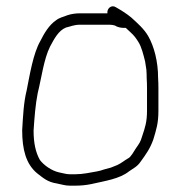

<svg xmlns="http://www.w3.org/2000/svg" viewBox="-20 -632 569 606"><path d="M377 -544C381.7 -539.3 386.7 -534.7 392 -530C403.8 -519.4 408.8 -512 416.5 -500C426.8 -484 432.5 -459.9 438 -438L442 -412C442.7 -403.3 443 -394.3 443 -385C443.7 -375 444 -364.7 444 -354V-283C444 -247.1 438 -230 429 -203C423.4 -183.5 419 -178.3 409 -164C403.6 -156.3 393.4 -135.8 384 -132C372.9 -125.8 362.8 -116.7 350 -111L330 -103L308 -97C300.7 -94.3 293.3 -92.3 286 -91C265.9 -87.6 241.8 -82 218 -82H200C188.3 -82 178.4 -85.9 166 -88C143.6 -93 118.8 -109.9 106 -127C92.3 -151 86 -181.3 86 -220C88.8 -261.4 91.8 -301.9 99 -338C111 -385.9 118.2 -445.4 138 -485C150.3 -507.8 164.1 -535.4 188 -545C203.2 -548.4 213.3 -554 233 -554H319C330.6 -554 340.8 -553.6 347 -549C354.3 -545.7 362.3 -544 371 -544ZM319 -590H233C218.6 -590 204.6 -587.9 193 -584C179.8 -578.4 167.9 -576.8 157 -568C135.1 -553.4 119.6 -527.2 107 -502C84.7 -462.9 74.3 -397.6 64 -346C54.6 -308.5 52.6 -264.8 50 -221C50 -159.2 62.4 -114.8 96 -86C116.2 -70.4 129.7 -57.5 159 -53C173.5 -50.4 184.9 -46 200 -46H218C234.9 -46 252.5 -47.7 268 -51C311.1 -60.9 357.3 -67.2 387 -91C401.5 -101.3 413.2 -105.9 424 -122C440.7 -145 453.7 -162.9 464 -192C473.3 -223.5 480 -242 480 -283V-354C480 -364.7 479.7 -375.3 479 -386C479 -437.6 466.5 -485.6 447.5 -518.5C434.4 -541 413.8 -559 394 -577C379.5 -589.1 361.6 -600.1 346 -609C331.7 -618.5 316.9 -605 319 -590Z"/></svg>

Font: HoneyBee
Style: Lit
Weight: 300
Foundry: Cannot Into Space Fonts
Version: Version 0.89